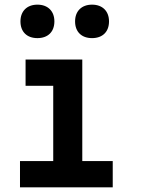

<svg xmlns="http://www.w3.org/2000/svg" viewBox="-20 -806 640 826"><path d="M141 -642C186 -642 214 -669 214 -714C214 -758 186 -786 141 -786C96 -786 68 -758 68 -714C68 -669 96 -642 141 -642ZM376 -642C421 -642 449 -669 449 -714C449 -758 421 -786 376 -786C331 -786 303 -758 303 -714C303 -669 331 -642 376 -642ZM465 0V-113H334V-550H90V-437H209V-113H66V0Z"/></svg>

Font: Tekne LDO
Style: Bold
Weight: 700
Monospace: yes
Designer: Alessio Laiso, Mario Rullo, Paolo Rosset
Foundry: Alessio Laiso
Version: Version 1.000;hotconv 1.0.109;makeotfexe 2.5.65596